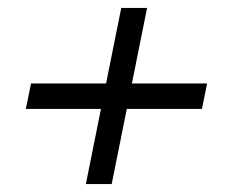

<svg xmlns="http://www.w3.org/2000/svg" viewBox="-20 -526 570 483"><path d="M196 -63 285 -506H350L261 -63ZM45 -252 58 -316H501L488 -252Z"/></svg>

Font: Piazzolla Thin Medium
Style: Italic
Weight: 500
Italic angle: -11.3°
Version: Version 2.005